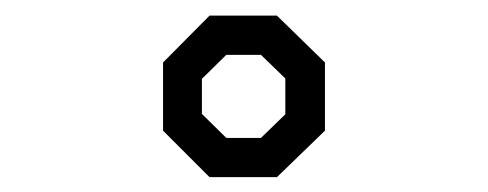

<svg xmlns="http://www.w3.org/2000/svg" viewBox="-20 -802 640 252"><path d="M255 -781.5 194 -720V-630.5L255 -569.5H343.5L406.5 -630.5V-720L343.5 -781.5ZM277 -730H322.5L354.5 -699V-652L322.5 -621H277L245 -652.5V-698.5Z"/></svg>

Font: Kode
Style: Regular
Weight: 400
Monospace: yes
Designer: Isa Ozler
Foundry: Kadena LLC
Version: Version 1.000;gftools[0.9.28]